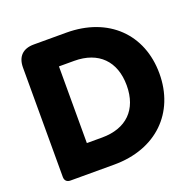

<svg xmlns="http://www.w3.org/2000/svg" viewBox="-124 -831 975 960"><g transform="rotate(-20 363.5 -351.0)"><path d="M693 -351C693 -560 549 -702 325 -702H152C94 -702 62 -670 62 -612V-30C62 -11 73 0 92 0H325C549 0 693 -143 693 -351ZM314 -148H233V-556H314C443 -556 519 -480 519 -351C519 -222 443 -148 314 -148Z"/></g></svg>

Font: Arvore Sans
Style: Bold
Weight: 700
Designer: Jonny Pinhorn (Latin) Dan Schunck (customization for Arvore)
Version: Version 1.000;Glyphs 3.3 (3305)